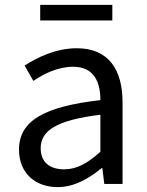

<svg xmlns="http://www.w3.org/2000/svg" viewBox="-20 -755 604 788"><path d="M217 13C284 13 345 -22 397 -65H400L408 0H483V-334C483 -468 427 -557 295 -557C208 -557 131 -518 81 -486L117 -423C160 -452 217 -481 280 -481C369 -481 392 -414 392 -344C161 -318 58 -259 58 -141C58 -43 126 13 217 13ZM243 -60C189 -60 147 -85 147 -147C147 -217 209 -262 392 -284V-132C339 -85 296 -60 243 -60ZM145 -671H441V-735H145Z"/></svg>

Font: Noto Sans CJK TC Regular
Style: Regular
Weight: 400
Designer: Ryoko NISHIZUKA (kana & ideographs); Paul D. Hunt (Latin, Greek & Cyrillic); Wenlong ZHANG (bopomofo); Sandoll Communica
Foundry: Adobe Systems Incorporated
Version: Version 1.001;PS 1.001;hotconv 1.0.78;makeotf.lib2.5.61930